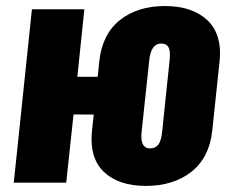

<svg xmlns="http://www.w3.org/2000/svg" viewBox="-20 -609 771 640"><path d="M466.3 10.7C527.2 10.7 577.6 -4.9 617.7 -36.1C657.7 -67.4 681 -113.1 687.5 -173.3L711.9 -404.8C712.9 -413.9 713.4 -422.9 713.4 -431.6C713.4 -478.8 699.2 -515.6 670.9 -542C637.4 -573.2 590.2 -588.9 529.3 -588.9C468.8 -588.9 418.9 -573.2 379.6 -542C340.4 -510.7 317.5 -465 311 -404.8L305.7 -353H237.8L261.2 -578.1H86.4L25.9 0H200.7L225.1 -227.5L292.5 -227.1L286.6 -173.3C285.6 -163.2 285.2 -153.6 285.2 -144.5C285.2 -98.3 298.8 -62.2 326.2 -36.1C359 -4.9 405.8 10.7 466.3 10.7ZM480 -114.3C460.8 -114.3 451.2 -127.8 451.2 -154.8C451.2 -159.3 451.5 -164.4 452.1 -169.9L477.5 -408.2C481.4 -445.3 494.6 -463.9 517.1 -463.9C529.1 -463.9 537.4 -459.5 542 -450.7C544.9 -444.8 546.4 -436.5 546.4 -425.8C546.4 -420.6 546.1 -414.7 545.4 -408.2L520.5 -169.9C518.6 -150.4 514.4 -136.2 508.1 -127.4C501.7 -118.7 492.4 -114.3 480 -114.3Z"/></svg>

Font: Oswald
Style: Heavy
Weight: 800
Designer: Vernon Adams
Foundry: Vernon Adams
Version: 3.0; ttfautohint (v0.95.6-bc232) -l 8 -r 50 -G 200 -x 0 -w "